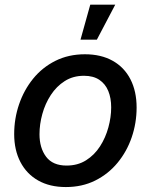

<svg xmlns="http://www.w3.org/2000/svg" viewBox="-20 -775 634 807"><path d="M256.8 11.2Q189 11.2 140.4 -16.4Q91.8 -43.9 65.7 -94.2Q39.6 -144.5 39.6 -211.4Q39.6 -276.4 60.1 -336.4Q80.6 -396.5 119.1 -444.1Q157.7 -491.7 212.9 -519.3Q268.1 -546.9 336.9 -546.9Q404.8 -546.9 453.6 -519.5Q502.4 -492.2 528.3 -441.7Q554.2 -391.1 554.2 -323.2Q554.2 -258.3 533.7 -198.2Q513.2 -138.2 474.1 -90.8Q435.1 -43.5 380.1 -16.1Q325.2 11.2 256.8 11.2ZM259.8 -79.1Q306.6 -79.1 341.8 -101.3Q377 -123.5 400.4 -159.9Q423.8 -196.3 435.5 -239.5Q447.3 -282.7 447.3 -323.7Q447.3 -362.8 435.1 -392.6Q422.9 -422.4 397.5 -439.5Q372.1 -456.5 333 -456.5Q287.1 -456.5 252.2 -434.3Q217.3 -412.1 193.6 -375.7Q169.9 -339.4 158 -296.1Q146 -252.9 146 -210.9Q146 -153.3 173.8 -116.2Q201.7 -79.1 259.8 -79.1ZM318.4 -608.4 359.4 -755.4H464.4L387.2 -608.4Z"/></svg>

Font: Inter 18pt Medium
Style: Italic
Weight: 500
Italic angle: -9.3988°
Designer: Rasmus Andersson
Foundry: rsms
Version: Version 4.001;git-66647c0bb